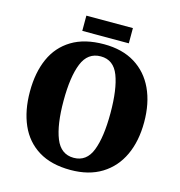

<svg xmlns="http://www.w3.org/2000/svg" viewBox="-123 -964 1017 1084"><g transform="rotate(15 385.0 -422.5)"><path d="M386 10Q273 10 198.5 -36Q124 -82 87.5 -165Q51 -248 51 -359Q51 -470 87.5 -552Q124 -634 199 -679.5Q274 -725 387 -725Q494 -725 568 -679.5Q642 -634 680.5 -551.5Q719 -469 719 -358Q719 -247 680.5 -164.5Q642 -82 567.5 -36Q493 10 386 10ZM386 -61Q461 -61 491.5 -139.5Q522 -218 522 -358Q522 -498 492 -576Q462 -654 387 -654Q311 -654 279.5 -576Q248 -498 248 -358Q248 -218 279.5 -139.5Q311 -61 386 -61ZM248 -766V-855H520V-766Z"/></g></svg>

Font: Noto Serif Armenian SemiCondensed Black
Style: Regular
Weight: 900
Width: 4
Designer: Monotype Design Team
Foundry: Monotype Imaging Inc.
Version: Version 2.008; ttfautohint (v1.8.4.7-5d5b)